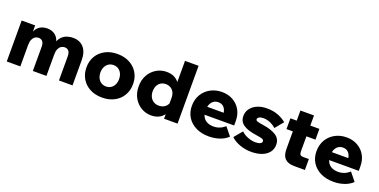

<svg xmlns="http://www.w3.org/2000/svg" viewBox="-19 -1475 4435 2247"><g transform="rotate(20 2198.5 -352.0)"><path d="M870 0H701V-301Q701 -345 683 -366.5Q665 -388 633 -388Q610 -388 590 -375.5Q570 -363 557.5 -336Q545 -309 545 -266V0H376V-301Q376 -345 358 -366.5Q340 -388 308 -388Q285 -388 265 -375.5Q245 -363 232.5 -336Q220 -309 220 -266V0H51V-510H219V-411L212 -412Q226 -458 251.5 -482.5Q277 -507 307 -516.5Q337 -526 365 -526Q424 -526 465 -495Q506 -464 520 -400H508Q524 -451 553.5 -478Q583 -505 618.5 -515.5Q654 -526 686 -526Q772 -526 821 -471Q870 -416 870 -312Z M1241 16Q1155 16 1089.5 -18.5Q1024 -53 987.5 -114.5Q951 -176 951 -255Q951 -335 987.5 -396Q1024 -457 1089.5 -491.5Q1155 -526 1241 -526Q1327 -526 1392.5 -491.5Q1458 -457 1494.5 -396Q1531 -335 1531 -256Q1531 -176 1494.5 -114.5Q1458 -53 1392.5 -18.5Q1327 16 1241 16ZM1241 -122Q1276 -122 1302 -139Q1328 -156 1342.5 -186Q1357 -216 1357 -255Q1357 -294 1342.5 -324Q1328 -354 1302 -371Q1276 -388 1241 -388Q1207 -388 1180.5 -371Q1154 -354 1139.5 -324Q1125 -294 1125 -255Q1125 -216 1139.5 -186Q1154 -156 1180.5 -139Q1207 -122 1241 -122Z M2178 0H2010V-109L2009 -120V-259Q2009 -300 1994 -328.5Q1979 -357 1952.5 -372.5Q1926 -388 1892 -388Q1856 -388 1829.5 -371Q1803 -354 1789 -324Q1775 -294 1775 -255Q1775 -217 1790.5 -186.5Q1806 -156 1834 -139Q1862 -122 1899 -122Q1928 -122 1952 -132.5Q1976 -143 1992.5 -162.5Q2009 -182 2014 -208L2052 -192Q2052 -135 2029 -87.5Q2006 -40 1961.5 -12Q1917 16 1852 16Q1785 16 1727.5 -18Q1670 -52 1635.5 -113Q1601 -174 1601 -255Q1601 -337 1635.5 -397.5Q1670 -458 1727.5 -492Q1785 -526 1853 -526Q1913 -526 1954.5 -503Q1996 -480 2020 -440Q2044 -400 2049 -349H2009V-720H2178Z M2725 -168 2807 -67Q2769 -28 2706.5 -6Q2644 16 2572 16Q2479 16 2410 -18Q2341 -52 2302.5 -113Q2264 -174 2264 -254Q2264 -335 2301 -396.5Q2338 -458 2401.5 -492Q2465 -526 2543 -526Q2620 -526 2680 -492.5Q2740 -459 2774 -399.5Q2808 -340 2808 -261V-255H2644V-273Q2644 -312 2632 -340Q2620 -368 2597.5 -383.5Q2575 -399 2542 -399Q2510 -399 2485.5 -382.5Q2461 -366 2447 -335Q2433 -304 2433 -258Q2433 -209 2452 -176.5Q2471 -144 2505 -128Q2539 -112 2583 -112Q2664 -112 2725 -168ZM2808 -206H2365V-304H2791L2808 -260Z M2845 -75 2930 -177Q2963 -144 3013 -125Q3063 -106 3109 -106Q3147 -106 3167.5 -117.5Q3188 -129 3188 -145Q3188 -164 3168 -172.5Q3148 -181 3089 -189Q2981 -204 2926 -241.5Q2871 -279 2871 -348Q2871 -401 2901 -441Q2931 -481 2983 -503.5Q3035 -526 3101 -526Q3181 -526 3242.5 -502Q3304 -478 3345 -442L3260 -339Q3229 -368 3187.5 -386Q3146 -404 3102 -404Q3068 -404 3049 -392.5Q3030 -381 3030 -366Q3030 -349 3051.5 -342Q3073 -335 3129 -327Q3232 -311 3290 -273Q3348 -235 3348 -161Q3348 -107 3317 -67Q3286 -27 3230 -5.5Q3174 16 3099 16Q3023 16 2955.5 -9Q2888 -34 2845 -75Z M3764 0H3632Q3553 0 3515 -38Q3477 -76 3477 -155V-636H3646V-188Q3646 -159 3657 -147.5Q3668 -136 3696 -136H3764ZM3759 -376H3398V-510H3759Z M4277 -168 4359 -67Q4321 -28 4258.5 -6Q4196 16 4124 16Q4031 16 3962 -18Q3893 -52 3854.5 -113Q3816 -174 3816 -254Q3816 -335 3853 -396.5Q3890 -458 3953.5 -492Q4017 -526 4095 -526Q4172 -526 4232 -492.5Q4292 -459 4326 -399.5Q4360 -340 4360 -261V-255H4196V-273Q4196 -312 4184 -340Q4172 -368 4149.5 -383.5Q4127 -399 4094 -399Q4062 -399 4037.5 -382.5Q4013 -366 3999 -335Q3985 -304 3985 -258Q3985 -209 4004 -176.5Q4023 -144 4057 -128Q4091 -112 4135 -112Q4216 -112 4277 -168ZM4360 -206H3917V-304H4343L4360 -260Z"/></g></svg>

Font: Wix Madefor Display ExtraBold
Style: Regular
Weight: 800
Designer: Dalton Maag Ltd
Foundry: Dalton Maag Ltd
Version: Version 3.100